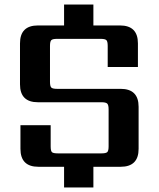

<svg xmlns="http://www.w3.org/2000/svg" viewBox="-20 -734 700 845"><path d="M231 -343H511Q590 -343 590 -264V-79Q590 0 511 0H391V91H262V0H149Q70 0 70 -79V-183H203V-90Q203 -70 208.5 -64.5Q214 -59 234 -59H427Q446 -59 452 -64.5Q458 -70 458 -90V-253Q458 -272 452 -278Q446 -284 427 -284H147Q68 -284 68 -363V-543Q68 -622 147 -622H262V-714H391V-622H508Q587 -622 587 -543V-439H454V-532Q454 -552 448 -557.5Q442 -563 423 -563H231Q212 -563 206 -557.5Q200 -552 200 -532V-374Q200 -354 206 -348.5Q212 -343 231 -343Z"/></svg>

Font: Sarpanch SemiBold
Style: Regular
Weight: 600
Designer: Manushi Parikh (Devanagari and Latin), Jyotish Sonowal (Devanagari)
Foundry: Indian Type Foundry
Version: Version 2.004;PS 1.0;hotconv 1.0.78;makeotf.lib2.5.61930; tt